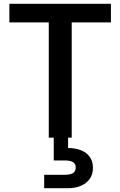

<svg xmlns="http://www.w3.org/2000/svg" viewBox="-20 -720 629 1004"><path d="M235 0V-603H29V-700H560V-603H355V0ZM211 264V194H319Q348 194 362 185Q376 176 376 155Q376 137 362 128Q348 119 319 119H261V-5H336V54Q371 54 400.5 64.5Q430 75 448 98.5Q466 122 466 158Q466 193 448.5 216.5Q431 240 402 252Q373 264 338 264Z"/></svg>

Font: DM Sans 11pt SemiBold
Style: Regular
Weight: 600
Version: Version 4.004;gftools[0.9.30]